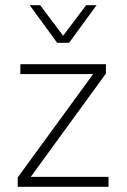

<svg xmlns="http://www.w3.org/2000/svg" viewBox="-20 -716 485 736"><path d="M48 0V-36L337 -432H58V-470H386V-434L98 -38H396V0ZM199 -552 94 -696H134L222 -579L310 -696H350L245 -552Z"/></svg>

Font: Gantari ExtraLight
Style: Regular
Weight: 250
Designer: Anugrah Pasau
Foundry: Lafontype
Version: Version 1.000